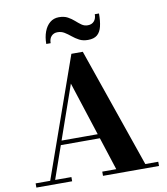

<svg xmlns="http://www.w3.org/2000/svg" viewBox="-104 -1083 1014 1168"><g transform="rotate(-10 403.5 -498.5)"><path d="M205.5 -228.5V-255H522V-228.5ZM446.5 -764.5 702.5 -26H782.5V0H436.5V-26H523L341.5 -586.5L145.5 -26H246V0H25V-26H115L376 -764.5ZM491 -830Q459.5 -830 437 -842Q414.5 -854 395.8 -869.5Q377 -885 358 -896.8Q339 -908.5 315 -908.5Q292 -908.5 277.5 -893.2Q263 -878 263 -850H236Q236 -892.5 248.5 -925.8Q261 -959 284 -978Q307 -997 339 -997Q371.5 -997 393.5 -985Q415.5 -973 432.8 -957.5Q450 -942 466.8 -930Q483.5 -918 505 -918Q529.5 -918 543.8 -933.8Q558 -949.5 558 -977H584Q584 -930 576 -897Q568 -864 548 -847Q528 -830 491 -830Z"/></g></svg>

Font: Bodoni Moda SC 9pt
Style: Bold
Weight: 700
Designer: Owen Earl
Foundry: indestructible type
Version: Version 2.005